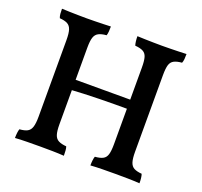

<svg xmlns="http://www.w3.org/2000/svg" viewBox="-119 -814 1000 952"><g transform="rotate(20 380.5 -338.0)"><path d="M450 3Q450 -12 451.5 -24.5Q453 -37 456 -45Q483 -47 498 -55Q513 -63 518.5 -82Q524 -101 524 -136V-540Q524 -576 518.5 -594.5Q513 -613 498 -621Q483 -629 456 -631Q453 -640 451.5 -652.5Q450 -665 450 -679Q469 -678 490.5 -677.5Q512 -677 535.5 -676.5Q559 -676 580 -676Q603 -676 624.5 -676.5Q646 -677 667.5 -677.5Q689 -678 709 -679Q709 -665 708 -652.5Q707 -640 703 -631Q677 -629 661.5 -621Q646 -613 640.5 -594.5Q635 -576 635 -540V-136Q635 -101 641 -82Q647 -63 662 -55Q677 -47 703 -45Q706 -37 707.5 -24.5Q709 -12 709 3Q680 1 647 0.5Q614 0 582 0Q549 0 513.5 0.5Q478 1 450 3ZM52 3Q52 -12 53.5 -24.5Q55 -37 58 -45Q85 -47 99.5 -55Q114 -63 120 -82Q126 -101 126 -136V-540Q126 -576 120 -594.5Q114 -613 99.5 -621Q85 -629 58 -631Q54 -640 53 -652.5Q52 -665 52 -679Q71 -678 92.5 -677.5Q114 -677 137.5 -676.5Q161 -676 182 -676Q204 -676 226 -676.5Q248 -677 269 -677.5Q290 -678 310 -679Q310 -665 309 -652.5Q308 -640 305 -631Q279 -629 263.5 -621Q248 -613 242 -594.5Q236 -576 236 -540V-136Q236 -101 242 -82Q248 -63 263.5 -55Q279 -47 305 -45Q308 -37 309 -24.5Q310 -12 310 3Q282 1 249 0.5Q216 0 184 0Q151 0 115 0.5Q79 1 52 3ZM232 -316V-371H529V-323Q502 -323 462 -323Q422 -323 379.5 -322Q337 -321 298 -319.5Q259 -318 232 -316Z"/></g></svg>

Font: Vollkorn Medium
Style: Regular
Weight: 500
Designer: Friedrich Althausen
Foundry: Friedrich Althausen
Version: Version 5.000